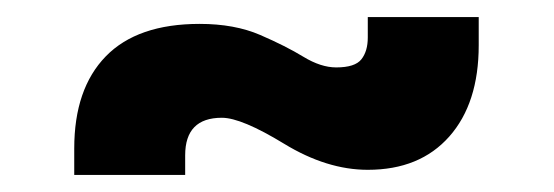

<svg xmlns="http://www.w3.org/2000/svg" viewBox="-20 -384 649 225"><path d="M67 -179V-210Q67 -280 104 -318Q141 -356 214 -356Q255 -356 285 -343Q315 -330 335.5 -317.5Q356 -305 374 -305Q396 -305 403.5 -314.5Q411 -324 411 -340V-364H541V-331Q541 -263 506.5 -224Q472 -185 411 -185Q363 -185 313 -215.5Q263 -246 240 -246Q197 -246 197 -202V-179Z"/></svg>

Font: Mohave Bold
Style: Regular
Weight: 700
Designer: Gumpita Rahayu
Foundry: Tokotype
Version: Version 2.002;PS 002.002;hotconv 1.0.88;makeotf.lib2.5.64775